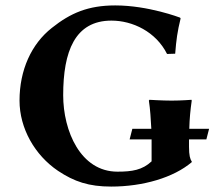

<svg xmlns="http://www.w3.org/2000/svg" viewBox="-20 -678 793 708"><path d="M678 -203C679 -241 682 -272 687 -307L686 -310C686 -310 648 -307 613 -307C579 -307 531 -310 531 -310L529 -307C534 -274 536 -240 538 -203H468L458 -164H539C539 -149 539 -133 539 -117V-83C505 -51 467 -45 413 -45C277 -45 213 -195 213 -327C213 -488 256 -602 391 -602C469 -602 555 -561 596 -479L626 -480C630 -531 634 -561 646 -610L644 -613C644 -613 527 -658 405 -658C305 -658 240 -630 171 -575C96 -516 52 -420 52 -307C52 -205 108 -106 194 -48C254 -8 308 10 390 10C507 10 620 -23 687 -80V-83C681 -91 677 -105 677 -137C677 -147 677 -156 677 -164H741L751 -203Z"/></svg>

Font: Libertinus Sans
Style: Bold
Weight: 700
Designer: Philipp H. Poll, Khaled Hosny
Foundry: Caleb Maclennan
Version: Version 7.050;RELEASE